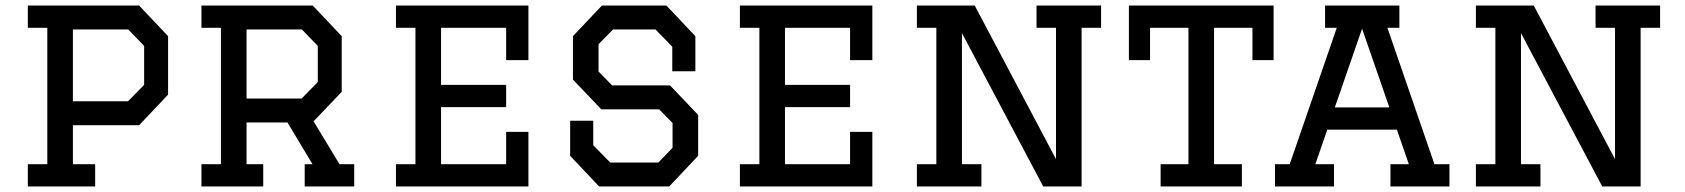

<svg xmlns="http://www.w3.org/2000/svg" viewBox="-20 -670 6056 690"><path d="M80 -650H480L584 -540V-330L480 -220H242V-80H322V0H80V-80H150V-570H80ZM242 -564V-306H440L498 -365V-505L441 -564Z M704 -650H1104L1208 -540V-340L1107 -234L1200 -80H1253V0H1075V-80H1103L1013 -230H866V-80H926V0H704V-80H774V-570H704ZM866 -564V-316H1064L1122 -375V-505L1065 -564Z M1403 -650H1879V-454H1799V-570H1565V-365H1799V-285H1565V-80H1799V-196H1879V0H1403V-80H1473V-570H1403Z M2479 -414H2396V-502L2336 -564H2183L2131 -511V-413L2180 -363H2388L2489 -257V-110L2385 0H2133L2029 -110V-236H2112V-148L2173 -86H2346L2397 -139V-228L2349 -277H2141L2039 -384V-540L2143 -650H2375L2479 -540Z M2639 -650H3115V-454H3035V-570H2801V-365H3035V-285H2801V-80H3035V-196H3115V0H2639V-80H2709V-570H2639Z M3437 -80H3507V0H3275V-80H3345V-570H3275V-650H3483L3775 -98V-570H3705V-650H3937V-570H3867V0H3729L3437 -551Z M4443 0H4151V-80H4251V-570H4113V-454H4037V-650H4557V-454H4481V-570H4343V-80H4443Z M4977 0V-80H5043L5000 -204H4750L4707 -80H4774V0H4562V-80H4615L4784 -570H4742V-650H5009V-570H4966L5135 -80H5189V0ZM4875 -567 4777 -284H4973Z M5446 -80H5516V0H5284V-80H5354V-570H5284V-650H5492L5784 -98V-570H5714V-650H5946V-570H5876V0H5738L5446 -551Z"/></svg>

Font: Graduate
Style: Regular
Weight: 400
Version: Version 1.001